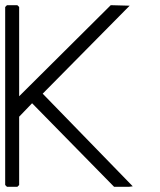

<svg xmlns="http://www.w3.org/2000/svg" viewBox="-23 -722 617 742"><path d="M4 -702H44L51 -695V-350L405 -702L478 -700L142 -360Q227 -272 316 -181Q405 -90 490 -2L475 0H418L101 -323L51 -271V-7L44 0H4L-3 -7V-695Z"/></svg>

Font: Ekushey Kolom
Style: Regular
Weight: 400
Designer: Al Mamun Sumon
Foundry: Al Mamun Sumon
Version: Version 1.0